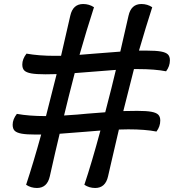

<svg xmlns="http://www.w3.org/2000/svg" viewBox="-20 -838 883 956"><path d="M647 -494Q613 -362 594 -285L663 -286Q709 -286 733.5 -281.5Q758 -277 768 -267Q778 -257 778 -238Q778 -208 759 -183Q703 -194 619 -194Q588 -194 572 -193L532 -21L518 40Q505 98 454 98Q424 98 400 82Q436 -25 480 -188L406 -182Q363 -178 277 -172Q258 -94 228 40Q215 98 164 98Q134 98 110 82Q147 -30 185 -168H159Q112 -168 87.5 -172.5Q63 -177 53 -187Q43 -197 43 -217Q43 -244 64 -271Q125 -260 205 -260H209Q243 -392 262 -469Q244 -468 207 -468Q160 -468 135.5 -472.5Q111 -477 101 -487Q91 -497 91 -517Q91 -544 112 -571Q173 -560 253 -560H284L330 -760Q343 -818 394 -818Q424 -818 448 -802Q411 -688 376 -565L450 -571Q495 -575 579 -581L620 -760Q633 -818 684 -818Q714 -818 738 -802Q707 -706 672 -586H711Q757 -586 781.5 -581.5Q806 -577 816 -567Q826 -557 826 -538Q826 -508 807 -483Q751 -494 667 -494ZM557 -490 352 -474Q320 -351 299 -263Q336 -265 364.5 -267.5Q393 -270 414 -272L504 -279Q539 -413 557 -490Z"/></svg>

Font: Lemonada
Style: Regular
Weight: 400
Designer: Mohamed Gaber (Arabic) Eduardo Tunni (Latin)
Foundry: Kief Type Foundry
Version: Version 3.006